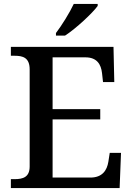

<svg xmlns="http://www.w3.org/2000/svg" viewBox="-20 -951 671 971"><path d="M263 -784V-771H309C365 -807 449 -886 474 -921V-931H353C332 -886 292 -822 263 -784ZM35 0H585L592 -178H535L528 -133C521 -89 497 -53 437 -53H246V-347H487V-399H246V-661H412C470 -661 491 -626 496 -581L501 -536H558L554 -714H35V-669H54C95 -669 130 -660 130 -600V-109C130 -55 96 -45 54 -45H35Z"/></svg>

Font: Noto Serif Ethiopic Medium
Style: Regular
Weight: 500
Designer: Monotype Design Team
Foundry: Monotype Imaging Inc.
Version: Version 2.102